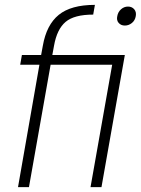

<svg xmlns="http://www.w3.org/2000/svg" viewBox="-20 -769 579 789"><path d="M54 0 142 -503H63L70 -543H149L156 -581Q171 -667 221.5 -708Q272 -749 370 -749L363 -709Q285 -709 249.5 -679Q214 -649 202 -581L195 -543H493L397 0H352L441 -503H188L99 0ZM462 -703Q465 -720 477.5 -731Q490 -742 506 -742Q522 -742 531.5 -731Q541 -720 538 -703Q535 -685 522 -674.5Q509 -664 493 -664Q477 -664 467.5 -675Q458 -686 462 -703Z"/></svg>

Font: Poppins ExtraLight
Style: Italic
Weight: 275
Italic angle: -10°
Designer: Ninad Kale (Devanagari), Jonny Pinhorn (Latin)
Foundry: Indian Type Foundry
Version: Version 3.200;PS 1.000;hotconv 16.6.54;makeotf.lib2.5.65590